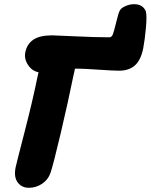

<svg xmlns="http://www.w3.org/2000/svg" viewBox="-20 -892 716 912"><path d="M54.2 -97.2Q57.6 -113.8 96.9 -265.9Q136.2 -418 159.2 -532.2Q160.6 -536.6 163.1 -548.8Q132.3 -554.7 113.3 -583.3Q94.2 -611.8 100.1 -643.1Q107.9 -682.6 138.2 -703.4Q168.5 -724.1 228 -724.1Q237.8 -724.1 336.4 -719.5Q435.1 -714.8 500 -714.8Q511.7 -714.8 517.1 -731.9Q520.5 -739.7 531.5 -784.7Q542.5 -829.6 547.9 -839.8Q553.7 -853 574.5 -862.5Q595.2 -872.1 617.2 -872.1Q658.7 -872.1 672.9 -837.9Q678.2 -815.4 673.1 -759Q668 -702.6 660.2 -662.1Q648.9 -606 620.6 -581.1Q592.3 -556.2 545.9 -556.2Q519.5 -556.2 447.8 -561Q376 -565.9 352.1 -565.9H335.9Q335.4 -563.5 333.3 -552.5Q331.1 -541.5 329.1 -534.2Q304.2 -411.1 268.6 -260Q232.9 -108.9 220.2 -71.8Q209 -38.6 180.2 -19.3Q151.4 0 117.2 0Q83 0 64 -25.6Q44.9 -51.3 54.2 -97.2Z"/></svg>

Font: Shantell Sans Bouncy
Style: Italic
Weight: 800
Italic angle: -11.31°
Designer: Stephen Nixon, Anya Danilova, Shantell Martin
Foundry: Arrow Type
Version: Version 1.006;[9816181b4]